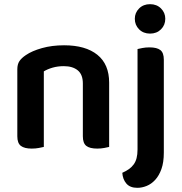

<svg xmlns="http://www.w3.org/2000/svg" viewBox="-20 -705 873 920"><path d="M377 -305Q377 -348 352.5 -368Q328 -388 286 -388Q257 -388 232.5 -381Q208 -374 190 -363V-1Q181 1 166 4Q151 7 132 7Q97 7 80 -6Q63 -19 63 -52V-373Q63 -397 73 -412Q83 -427 104 -441Q133 -461 181 -474.5Q229 -488 287 -488Q390 -488 446.5 -442.5Q503 -397 503 -309V-1Q495 1 479.5 4Q464 7 446 7Q410 7 393.5 -6Q377 -19 377 -52ZM566 123Q584 115 597.5 105.5Q611 96 620.5 83Q630 70 634.5 52.5Q639 35 639 11V-470Q647 -472 662.5 -475Q678 -478 696 -478Q732 -478 748.5 -465Q765 -452 765 -419V26Q765 73 753.5 105Q742 137 723.5 157Q705 177 682.5 186Q660 195 638 195Q603 195 585.5 174.5Q568 154 566 123ZM626 -615Q626 -644 646.5 -664.5Q667 -685 699 -685Q731 -685 751.5 -664.5Q772 -644 772 -615Q772 -585 751.5 -564.5Q731 -544 699 -544Q667 -544 646.5 -564.5Q626 -585 626 -615Z"/></svg>

Font: Baloo Chettan 2 SemiBold
Style: Regular
Weight: 600
Designer: Maithili Shingre, Unnati Kotecha and Ek Type
Foundry: Ek Type
Version: Version 1.640;hotconv 1.0.111;makeotfexe 2.5.65597; ttfautoh